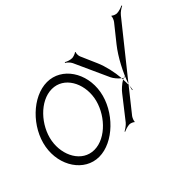

<svg xmlns="http://www.w3.org/2000/svg" viewBox="-73 -754 1036 1036"><g transform="rotate(-45 444.5 -236.0)"><path d="M453 -480C462 -475 476 -462 482 -449L572 -251C578 -238 595 -217 611 -205C607 -256 594 -313 576 -354L535 -448C531 -456 531 -476 535 -481L532 -483C527 -478 507 -471 499 -471C483 -471 464 -478 455 -484ZM105 -234C122 -333 211 -431 303 -431C395 -431 448 -333 431 -234C414 -135 325 -36 233 -36C141 -36 88 -135 105 -234ZM59 -234C37 -107 114 9 225 9C336 9 455 -107 477 -234C499 -360 423 -476 311 -476C199 -476 81 -361 59 -234ZM611 -205V-195C614 -197 618 -198 621 -199C618 -200 614 -202 611 -205ZM621 -199C624 -198 627 -197 629 -197V-201C627 -201 624 -200 621 -199ZM612 -154V-148C613 -151 614 -155 615 -158ZM615 -158 848 -449C858 -462 878 -475 889 -480L887 -484C876 -478 855 -471 840 -471C832 -471 814 -477 812 -483L808 -481C810 -476 802 -456 796 -449L720 -354C677 -300 635 -219 615 -158ZM605 -120H609C611 -129 611 -138 612 -148C609 -138 607 -129 605 -120ZM418 9 420 12C431 7 450 0 465 0C472 0 489 6 491 11L495 9C493 4 501 -14 506 -21L612 -154C612 -167 612 -181 611 -195C591 -184 565 -160 555 -146L457 -21C447 -9 429 3 418 9Z"/></g></svg>

Font: Armata Saber
Style: RgIta
Weight: 400
Designer: Jasper
Foundry: Cannot Into Space Fonts
Version: Version 0.970